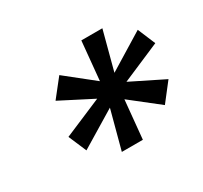

<svg xmlns="http://www.w3.org/2000/svg" viewBox="-87 -802 618 585"><g transform="rotate(-30 222.5 -509.0)"><path d="M191 -331 227 -466 100 -389 73 -452 207 -509 94 -567 143 -629 241 -551 254 -687H328L292 -551L419 -629L445 -567L310 -509L425 -452L376 -389L278 -466L265 -331Z"/></g></svg>

Font: Archivo Expanded Medium
Style: Italic
Weight: 500
Width: 7
Italic angle: -10°
Designer: Hector Gatti
Foundry: Omnibus-Type
Version: Version 2.001